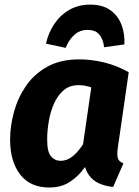

<svg xmlns="http://www.w3.org/2000/svg" viewBox="-20 -811 612 848"><path d="M330.3 -548.8Q384.6 -548.8 440.8 -535Q497 -521.2 548.5 -492L499.7 -153.8Q496.4 -127.8 500.3 -112.9Q504.1 -98.1 525.2 -89.4L479.7 14.6Q450.5 11.9 424.9 2.1Q399.4 -7.7 381.7 -26.6Q364 -45.4 355.5 -73.4Q327.7 -33.4 289.2 -8.1Q250.7 17.2 197.2 17.2Q113.6 17.2 69.1 -40.2Q24.6 -97.7 24.6 -194.6Q24.6 -251.8 40.9 -313.6Q57.2 -375.4 93 -428.9Q128.8 -482.4 187.5 -515.6Q246.2 -548.8 330.3 -548.8ZM325.8 -434.8Q287.6 -434.8 261.2 -412.4Q234.8 -389.9 218.6 -353.5Q202.5 -317 195.4 -275Q188.3 -233 188.3 -194.9Q188.3 -139.9 205.3 -120.3Q222.3 -100.7 247.4 -100.7Q275.8 -100.7 300 -119.9Q324.2 -139.1 346.8 -173.6L383.2 -424.9Q368.7 -430 355.7 -432.4Q342.7 -434.8 325.8 -434.8ZM269.8 -599.6 183.1 -618.3Q193.7 -666.1 219.9 -705.2Q246 -744.3 286.2 -767.4Q326.3 -790.6 378.7 -790.6Q432.7 -790.6 466.6 -766.6Q500.6 -742.6 516.3 -702.7Q532 -662.7 529.3 -614.9L439.7 -602.3Q436 -638.4 418.5 -658.7Q400.9 -678.9 367.6 -678.9Q332.5 -678.9 308.5 -657.3Q284.5 -635.7 269.8 -599.6Z"/></svg>

Font: Fira Sans Variable
Style: Italic
Weight: 397
Italic angle: -8°
Designer: Carrois Corporate & Edenspiekermann AG
Foundry: Carrois Corporate GbR & Edenspiekermann AG
Version: Version 4.202